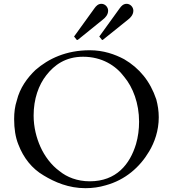

<svg xmlns="http://www.w3.org/2000/svg" viewBox="-20 -972 904 1005"><path d="M427 13C464 13 500 8 533 -2C636 -30 712 -97 761 -180C789 -227 811 -288 811 -358C811 -391 806 -422 798 -452C766 -547 710 -615 630 -662C581 -688 521 -709 450 -709C326 -709 234 -665 166 -606C123 -565 84 -512 68 -446C58 -416 54 -383 54 -349C54 -298 61 -253 76 -216C103 -145 148 -89 208 -54C267 -18 340 13 427 13ZM156 -367C156 -454 182 -527 223 -579C264 -631 322 -675 415 -675C513 -675 586 -629 630 -570C676 -515 708 -431 708 -335C708 -295 703 -256 692 -218C660 -112 589 -23 450 -23C384 -23 330 -45 292 -76C249 -107 213 -155 191 -205C171 -250 156 -306 156 -367ZM511 -952C494 -952 483 -941 474 -928L370 -784C369 -783 368 -782 368 -781C368 -780 369 -779 370 -778C374 -773 378 -768 382 -763H384C385 -763 387 -763 388 -764L519 -870C531 -879 546 -895 546 -916C546 -935 530 -952 511 -952ZM643 -952C626 -952 615 -941 606 -928L502 -784C501 -783 500 -782 500 -781C500 -780 501 -779 502 -778C506 -773 510 -768 514 -763H516C517 -763 518 -763 519 -764L651 -870C663 -879 678 -895 678 -916C678 -935 662 -952 643 -952Z"/></svg>

Font: fbb
Style: Regular
Weight: 400
Designer: David J. Perry, Michael Sharpe
Version: Version 1.045